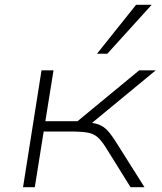

<svg xmlns="http://www.w3.org/2000/svg" viewBox="-20 -780 674 800"><path d="M76 0 153 -487H203L169 -275H303L560 -487H629L349 -256L332 -272Q370 -269 391.5 -261Q413 -253 430 -234Q447 -215 471 -176L582 0H524L420 -167Q402 -195 386 -209Q370 -223 344.5 -227.5Q319 -232 273 -232H162L125 0ZM384 -556 547 -760H612L427 -556Z"/></svg>

Font: Nunito Sans 10pt Expanded ExtraLight
Style: Italic
Weight: 250
Width: 7
Italic angle: -9°
Designer: Vernon Adams
Foundry: Vernon Adams
Version: Version 3.101;gftools[0.9.27]